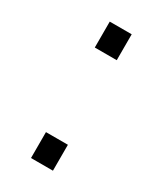

<svg xmlns="http://www.w3.org/2000/svg" viewBox="-139 -573 533 629"><g transform="rotate(30 127.5 -258.0)"><path d="M86 0V-98H169V0ZM86 -418V-516H169V-418Z"/></g></svg>

Font: Oxanium Light
Style: Regular
Weight: 300
Designer: Severin Meyer
Version: Version 1.000